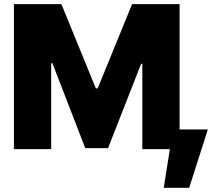

<svg xmlns="http://www.w3.org/2000/svg" viewBox="-20 -727 1043 936"><path d="M279.3 -707 447.3 -295.9H456.1L624 -707H855.5V-95.7H993.2L902.3 188.5H778.3L808.1 0H673.8V-416H668L506.8 -4.9H395.5L235.4 -418.9H229.5V0H47.9V-707Z"/></svg>

Font: Pretendard Std Black
Style: Regular
Weight: 900
Designer: Base glyphs from Inter by Rasmus Andersson; Hangeul glyphs from Noto Sans CJK(Source Han Sans) by Jang Soo-young and Kan
Foundry: Kil Hyung-jin
Version: Version 1.309